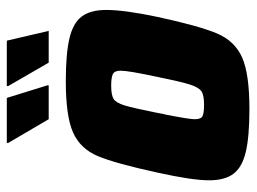

<svg xmlns="http://www.w3.org/2000/svg" viewBox="-112 -614 735 550"><g transform="rotate(-90 255.0 -339.5)"><path d="M13 -107Q13 -156 35 -255Q61 -375 82 -425.5Q103 -476 149.5 -497Q196 -518 297 -518Q376 -518 420 -507.5Q464 -497 482.5 -472Q501 -447 501 -402Q501 -350 481 -255Q455 -135 433.5 -84.5Q412 -34 365 -13Q318 8 217 8Q138 8 94 -2.5Q50 -13 31.5 -38Q13 -63 13 -107ZM309 -255Q327 -338 327 -361Q327 -378 317.5 -383Q308 -388 284 -388Q257 -388 246 -381Q235 -374 227.5 -349.5Q220 -325 206 -255Q205 -250 204 -243.5Q203 -237 201 -231Q188 -164 188 -149Q188 -131 196.5 -126.5Q205 -122 230 -122Q257 -122 268 -129.5Q279 -137 287 -161.5Q295 -186 309 -255ZM188 -567 120 -683V-687H249L285 -571V-567ZM350 -567 283 -683V-687H413L440 -571L441 -567Z"/></g></svg>

Font: Saira Semi Condensed ExtraBold
Style: Italic
Weight: 800
Width: 4
Italic angle: -12°
Designer: Hector Gatti with collaboration of the Omnibus-Type team
Foundry: Omnibus-Type
Version: Version 1.001; ttfautohint (v1.8)